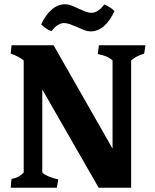

<svg xmlns="http://www.w3.org/2000/svg" viewBox="-20 -879 726 899"><path d="M91 -71V-596Q70 -614 30 -628L34 -667H231L507 -183V-596Q492 -609 477 -615Q462 -621 438 -626L443 -667H661L655 -628Q616 -616 594 -596V0H442L178 -460V-71Q201 -50 253 -39L246 0H30L34 -41Q53 -45 65 -51Q77 -57 91 -71ZM173 -765Q193 -809 222 -834Q251 -859 285 -859Q298 -859 312 -854Q326 -849 347 -839Q369 -829 382 -824Q395 -819 409 -819Q424 -819 439.5 -829.5Q455 -840 468 -858Q479 -854 493 -845.5Q507 -837 516 -827Q496 -783 467.5 -757.5Q439 -732 405 -732Q391 -732 377 -737Q363 -742 342 -752Q326 -759 309.5 -765Q293 -771 280 -771Q250 -771 221 -733Q209 -737 195.5 -746Q182 -755 173 -765Z"/></svg>

Font: Caladea
Style: Bold
Weight: 700
Designer: Carolina Giovagnoli and Andres Torresi
Foundry: Carolina Giovagnoli & Andres Torresi
Version: Version 1.001